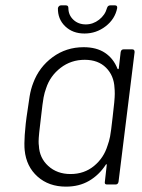

<svg xmlns="http://www.w3.org/2000/svg" viewBox="-20 -688 531 716"><path d="M441 -504H473Q482 -504 482 -494L422 -10Q420 0 411 0H379Q369 0 371 -10L378 -72Q379 -75 377 -75.5Q375 -76 374 -73Q349 -35 312 -13.5Q275 8 226 8Q162 8 120 -29.5Q78 -67 72 -128Q71 -136 71 -154Q71 -179 76 -227L79 -251Q86 -302 90.5 -329Q95 -356 104 -379Q126 -438 176.5 -475Q227 -512 292 -512Q340 -512 371.5 -491Q403 -470 418 -432Q419 -430 420.5 -430Q422 -430 423 -433L430 -494Q432 -504 441 -504ZM400 -251Q408 -316 408 -338Q408 -352 407 -360Q405 -406 375.5 -435.5Q346 -465 296 -465Q245 -465 206 -435Q167 -405 152 -359Q146 -343 142.5 -324.5Q139 -306 133 -252Q124 -181 124 -161Q124 -150 125 -145Q127 -99 160 -69Q193 -39 243 -39Q294 -39 330.5 -69Q367 -99 381 -145Q387 -161 390.5 -179Q394 -197 400 -251ZM196 -658Q197 -662 200 -665Q203 -668 207 -668H226Q235 -668 235 -658Q235 -632 253.5 -614.5Q272 -597 300 -597Q327 -597 349.5 -614.5Q372 -632 379 -658Q382 -668 391 -668H409Q418 -668 417 -658Q409 -617 374 -590Q339 -563 295 -563Q251 -563 223 -590Q195 -617 196 -658Z"/></svg>

Font: Barlow Light
Style: Italic
Weight: 300
Italic angle: -7°
Designer: Jeremy Tribby
Foundry: Tribby Type
Version: Version 1.408